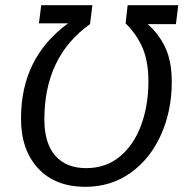

<svg xmlns="http://www.w3.org/2000/svg" viewBox="-20 -708 726 740"><path d="M61 -251Q61 -369 106 -460Q151 -551 242 -618H130L139 -688H336L327 -615Q151 -490 151 -248Q151 -156 193 -108Q235 -60 312 -60Q389 -60 443 -105.5Q497 -151 524.5 -227Q552 -303 552 -394Q552 -471 529.5 -523.5Q507 -576 464 -618L472 -688H667L658 -615H549Q592 -578 617 -525Q642 -472 642 -392Q642 -281 600.5 -188.5Q559 -96 483.5 -42Q408 12 309 12Q193 12 127 -59Q61 -130 61 -251Z"/></svg>

Font: Fira Sans Book
Style: Italic
Weight: 350
Italic angle: -8°
Designer: bBox Type GmbH & Carrois Corporate GbR & Edenspiekermann AG
Foundry: bBox Type GmbH & Carrois Corporate GbR & Edenspiekermann AG
Version: Version 4.301